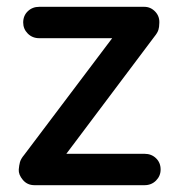

<svg xmlns="http://www.w3.org/2000/svg" viewBox="-20 -543 522 563"><path d="M404 -92Q424 -92 437.5 -79Q451 -66 451 -46Q451 -27 437.5 -13.5Q424 0 404 0H81Q60 0 47 -15.5Q34 -31 35 -46Q36 -58 38.5 -67.5Q41 -77 51 -89L318 -443V-431H95Q75 -431 61.5 -444.5Q48 -458 48 -477Q48 -497 61.5 -510Q75 -523 95 -523H403Q422 -523 435.5 -508.5Q449 -494 447 -473Q447 -464 444.5 -455.5Q442 -447 433 -436L170 -86L166 -92Z"/></svg>

Font: Quicksand Light SemiBold
Style: Regular
Weight: 600
Version: Version 3.006